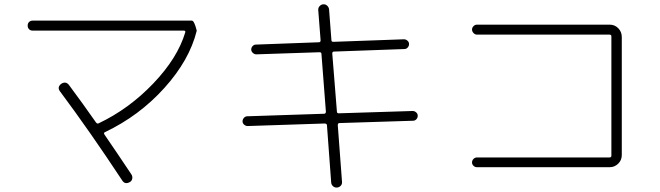

<svg xmlns="http://www.w3.org/2000/svg" viewBox="-20 -802 3040 884"><path d="M129.9 -661.1Q120.1 -661.1 113.8 -667.5Q107.4 -673.8 107.4 -684.1Q107.4 -694.3 113.8 -700.7Q120.1 -707 129.9 -707H863.3Q869.1 -707 874.5 -695.3Q879.9 -683.6 882.8 -671.9L885.7 -661.1V-660.2Q852.5 -525.4 736.8 -397Q621.1 -268.6 462.9 -193.4Q456.1 -190.4 460.9 -182.6Q518.6 -98.6 585 1Q590.8 9.8 588.9 20.5Q586.9 31.2 578.1 36.1Q555.7 48.8 543 29.3Q393.6 -197.3 255.9 -381.8Q242.2 -400.4 261.7 -416Q283.2 -429.7 297.9 -410.2Q358.4 -329.1 421.9 -238.3Q427.7 -230.5 434.6 -234.4Q574.2 -300.8 686 -418Q797.9 -535.2 833 -653.3Q835 -661.1 826.2 -661.1Z M1120.1 -221.7Q1111.3 -221.7 1104 -228Q1096.7 -234.4 1096.7 -243.2Q1096.7 -252 1103 -259.3Q1109.4 -266.6 1118.2 -266.6L1472.7 -278.3Q1479.5 -278.3 1480.5 -287.1L1460 -553.7Q1460 -561.5 1451.2 -561.5L1160.2 -551.8Q1151.4 -551.8 1144 -558.6Q1136.7 -565.4 1136.7 -574.2Q1136.7 -583 1143.1 -589.8Q1149.4 -596.7 1158.2 -596.7L1448.2 -607.4Q1456.1 -607.4 1456.1 -616.2L1445.3 -754.9Q1444.3 -765.6 1451.2 -773.4Q1458 -781.2 1467.8 -782.2Q1478.5 -783.2 1486.3 -775.9Q1494.1 -768.6 1495.1 -758.8L1505.9 -617.2Q1505.9 -609.4 1514.6 -609.4L1839.8 -621.1Q1848.6 -621.1 1856 -614.7Q1863.3 -608.4 1863.3 -599.1Q1863.3 -589.8 1856.9 -583Q1850.6 -576.2 1841.8 -576.2L1517.6 -564.5Q1509.8 -564.5 1509.8 -555.7L1531.2 -288.1Q1531.2 -280.3 1540 -280.3L1879.9 -291Q1888.7 -291 1896 -284.7Q1903.3 -278.3 1903.3 -269Q1903.3 -259.8 1897 -252.9Q1890.6 -246.1 1881.8 -246.1L1543 -235.4Q1535.2 -235.4 1535.2 -225.6L1554.7 35.2Q1555.7 45.9 1548.8 53.2Q1542 60.5 1532.2 61.5Q1521.5 62.5 1513.7 55.7Q1505.9 48.8 1504.9 39.1L1485.4 -224.6Q1485.4 -232.4 1475.6 -233.4Z M2786.1 -77.1Q2794.9 -77.1 2794.9 -85V-634.8Q2794.9 -642.6 2786.1 -642.6H2175.8Q2167 -642.6 2160.2 -649.9Q2153.3 -657.2 2153.3 -666Q2153.3 -674.8 2160.2 -681.6Q2167 -688.5 2175.8 -688.5H2787.1Q2810.5 -688.5 2826.7 -671.9Q2842.8 -655.3 2842.8 -631.8V-87.9Q2842.8 -64.5 2826.2 -48.3Q2809.6 -32.2 2787.1 -32.2H2175.8Q2167 -32.2 2160.2 -38.6Q2153.3 -44.9 2153.3 -54.2Q2153.3 -63.5 2160.2 -70.3Q2167 -77.1 2175.8 -77.1Z"/></svg>

Font: Rounded Mgen+ 1mn light
Style: Regular
Weight: 200
Designer: [Source Han Sans]
Ryoko NISHIZUKA  (kana & ideographs); Paul D. Hunt (Latin, Greek & Cyrillic); Wenlong ZHANG  (bopomofo
Version: Version 1.059.20150602